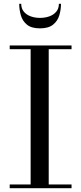

<svg xmlns="http://www.w3.org/2000/svg" viewBox="-20 -989 427 1009"><path d="M31 0V-19.5H141V-730.5H31V-750H356V-730.5H236V-19.5H356V0ZM190 -840Q145 -840 121.5 -859.5Q98 -879 89.5 -908.8Q81 -938.5 81 -969H91.5Q91.5 -944.5 105 -928Q118.5 -911.5 141 -903.2Q163.5 -895 190 -895Q217 -895 239.8 -903.2Q262.5 -911.5 276 -928Q289.5 -944.5 289.5 -969H300.5Q300.5 -938.5 291.8 -908.8Q283 -879 259 -859.5Q235 -840 190 -840Z"/></svg>

Font: Bodoni Moda
Style: Regular
Weight: 400
Designer: Owen Earl
Foundry: indestructible type
Version: Version 2.005